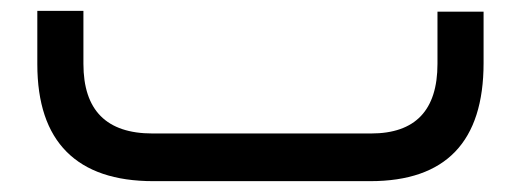

<svg xmlns="http://www.w3.org/2000/svg" viewBox="-20 -334 960 354"><path d="M261.2 -87.9H664.1Q786.6 -87.9 786.6 -216.3V-312.5H871.6V-217.8Q871.6 0 662.6 0H262.7Q156.7 0 102.8 -54.2Q48.8 -108.4 48.8 -215.8V-314H133.8V-216.3Q133.8 -87.9 261.2 -87.9Z"/></svg>

Font: Shabnam FD-WOL
Style: FD-WOL
Weight: 400
Foundry: DejaVu fonts team - Redesigned by Saber Rastikerdar - Based on Vazir font
Version: Version 5.0.1